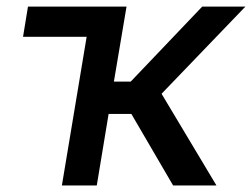

<svg xmlns="http://www.w3.org/2000/svg" viewBox="-20 -566 769 586"><path d="M328.1 -545.9 313.5 -453.6H50.3L65.4 -545.9ZM168.9 0 259.8 -545.9H366.2L327.6 -316.9H378.9L597.2 -545.9H729L473.1 -279.8L640.6 0H508.3L380.9 -218.3H311.5L275.4 0Z"/></svg>

Font: Inter Tight Medium
Style: Italic
Weight: 500
Italic angle: -9.39999°
Designer: Rasmus Andersson
Foundry: rsms
Version: Version 3.004